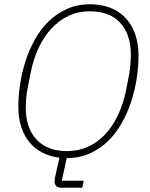

<svg xmlns="http://www.w3.org/2000/svg" viewBox="-20 -730 703 901"><path d="M236 122Q236 117 237 110Q238 103 240 94L259 10Q216 5 180.5 -13Q145 -31 119.5 -61Q94 -91 80 -133.5Q66 -176 66 -229Q66 -280 74.5 -336Q83 -392 100.5 -445.5Q118 -499 145 -547Q172 -595 209.5 -631Q247 -667 295 -688.5Q343 -710 403 -710Q453 -710 495 -694.5Q537 -679 567 -648Q597 -617 613.5 -572Q630 -527 630 -469Q630 -418 621.5 -362Q613 -306 595.5 -253Q578 -200 551 -152Q524 -104 486.5 -67.5Q449 -31 400.5 -9.5Q352 12 293 12L270 118H373L366 151H271Q251 151 243.5 142.5Q236 134 236 122ZM295 -21Q347 -21 392 -41Q437 -61 472.5 -98.5Q508 -136 533.5 -189.5Q559 -243 572 -309L585 -375Q590 -404 592 -429Q594 -454 594 -474Q594 -568 544.5 -622.5Q495 -677 401 -677Q348 -677 303.5 -656.5Q259 -636 223.5 -598.5Q188 -561 162.5 -508Q137 -455 124 -389L111 -323Q105 -294 103 -269Q101 -244 101 -224Q101 -130 151 -75.5Q201 -21 295 -21Z"/></svg>

Font: IBM Plex Sans ExtLt
Style: Italic
Weight: 200
Italic angle: -11°
Designer: Mike Abbink, Paul van der Laan, Pieter van Rosmalen
Foundry: Bold Monday
Version: Version 3.005